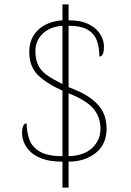

<svg xmlns="http://www.w3.org/2000/svg" viewBox="-20 -780 599 879"><path d="M266 -40Q209 -40 173 -53.5Q137 -67 117 -87.5Q97 -108 89 -130Q81 -152 81 -169Q81 -215 102 -215Q102 -177 114 -142.5Q126 -108 161.5 -86.5Q197 -65 266 -65V-365Q192 -398 153 -437Q114 -476 114 -542Q114 -605 155 -643.5Q196 -682 266 -687V-760H294V-687Q352 -687 387.5 -668.5Q423 -650 439.5 -622.5Q456 -595 456 -567Q456 -521 435 -521Q435 -563 423 -595Q411 -627 380.5 -644.5Q350 -662 294 -662V-381Q362 -356 399.5 -327Q437 -298 452.5 -265Q468 -232 468 -192Q468 -119 418 -79.5Q368 -40 294 -40V79H266ZM266 -662Q206 -657 174 -624.5Q142 -592 142 -547Q142 -506 155.5 -480Q169 -454 196.5 -435Q224 -416 266 -395ZM294 -65Q364 -67 402 -102.5Q440 -138 440 -191Q440 -242 409.5 -280.5Q379 -319 294 -353Z"/></svg>

Font: Noto Serif Tamil Thin
Style: Regular
Weight: 100
Designer: Indian Type Foundry, Tom Grace, and the Monotype Design Team
Foundry: Monotype Imaging Inc.
Version: Version 2.004; ttfautohint (v1.8.4.7-5d5b)